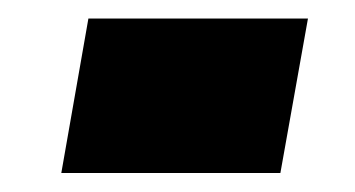

<svg xmlns="http://www.w3.org/2000/svg" viewBox="-20 -422 374 202"><path d="M73 -402.5 44.5 -240H275L304 -402.5Z"/></svg>

Font: Anybody Expanded Black
Style: Italic
Weight: 900
Width: 7
Italic angle: -10°
Version: Version 1.113;gftools[0.9.25]